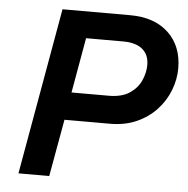

<svg xmlns="http://www.w3.org/2000/svg" viewBox="-49 -698 731 746"><g transform="rotate(5 316.5 -325.0)"><path d="M387 -223H210L170 0H50L165 -650H429Q524 -650 578.5 -598.5Q633 -547 633 -460Q633 -417 616.5 -374.5Q600 -332 568.5 -298Q537 -264 491.5 -243.5Q446 -223 387 -223ZM411 -546H266L228 -331H373Q424 -331 454.5 -351.5Q485 -372 498.5 -402.5Q512 -433 512 -463Q512 -503 486 -524.5Q460 -546 411 -546Z"/></g></svg>

Font: Overused Grotesk SemiBold
Style: Italic
Weight: 600
Italic angle: -10°
Version: Version 0.003